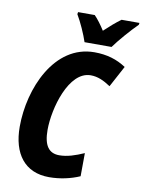

<svg xmlns="http://www.w3.org/2000/svg" viewBox="-100 -1000 807 1078"><g transform="rotate(10 303.0 -460.5)"><path d="M321 -771H475C504 -812 567 -884 604 -920L606 -931H504C475 -910 445 -884 411 -852C393 -881 369 -913 351 -931H256L254 -919C278 -879 307 -814 321 -771ZM256 10C319 10 380 -4 430 -26L431 -158C381 -136 336 -121 291 -121C231 -121 202 -162 202 -250C202 -373 263 -594 388 -594C428 -594 463 -578 502 -552L567 -673C516 -707 458 -725 386 -725C158 -725 45 -459 45 -241C45 -87 117 10 256 10Z"/></g></svg>

Font: Noto Sans Display SemiCondensed Extra
Style: Italic
Weight: 800
Width: 4
Italic angle: -12°
Designer: Monotype Design Team
Foundry: Monotype Imaging Inc.
Version: Version 1.900